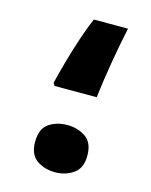

<svg xmlns="http://www.w3.org/2000/svg" viewBox="-89 -605 521 664"><g transform="rotate(15 171.5 -272.5)"><path d="M87 -298Q95 -331 107.5 -376Q120 -421 135 -466Q150 -511 165 -545H287Q274 -484 262 -413Q250 -342 244 -288H93ZM78 -84Q78 -131 105.5 -150Q133 -169 172 -169Q208 -169 236.5 -150Q265 -131 265 -84Q265 -39 236.5 -19.5Q208 0 172 0Q133 0 105.5 -19.5Q78 -39 78 -84Z"/></g></svg>

Font: Noto Sans Syriac Western Black
Style: Regular
Weight: 900
Designer: Patrick Giasson and the Monotype Design Team
Foundry: Monotype Imaging Inc.
Version: Version 3.000; ttfautohint (v1.8.4.7-5d5b)